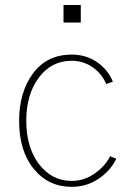

<svg xmlns="http://www.w3.org/2000/svg" viewBox="-20 -722 512 760"><path d="M231.4 -632.8V-702.1H299.8V-632.8ZM55.7 -244.1Q55.7 -357.4 110.8 -431.6Q166 -505.9 263.7 -505.9Q321.3 -505.9 364.7 -475.6Q408.2 -445.3 426.8 -398.4L400.4 -389.6Q382.8 -430.7 346.2 -456.1Q309.6 -481.4 263.7 -481.4Q183.6 -481.4 133.8 -415Q84 -348.6 84 -244.1Q84 -137.7 134.8 -71.8Q185.5 -5.9 263.7 -5.9Q312.5 -5.9 354 -34.7Q395.5 -63.5 416 -103.5L440.4 -93.8Q418 -46.9 370.6 -14.6Q323.2 17.6 263.7 17.6Q171.9 17.6 113.8 -53.2Q55.7 -124 55.7 -244.1Z"/></svg>

Font: Gothic A1 Thin
Style: Regular
Weight: 250
Designer: HanYang I&C Co.,Ltd.
Foundry: HanYang I&C Co.,Ltd.
Version: Version 2.50